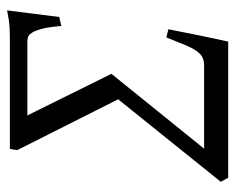

<svg xmlns="http://www.w3.org/2000/svg" viewBox="-81 -582 663 541"><g transform="rotate(-90 250.5 -311.5)"><path d="M438.5 -168.5Q434.6 -148.9 429.9 -125Q425.3 -101.1 420.4 -77.6Q415.5 -54.2 411.1 -33.7Q406.7 -13.2 403.8 0H20L8.8 -21L241.2 -310.1L98.1 -594.2L101.1 -615.2H420.9Q432.1 -615.2 443.4 -616Q454.6 -616.7 466.3 -618.4Q478 -620.1 491.7 -623L473.1 -476.1L447.8 -470.2Q444.8 -506.3 439.5 -525.9Q434.1 -545.4 428 -554.2Q421.9 -563 415 -564.5Q408.2 -565.9 401.9 -565.9H195.8L313 -329.1L102.1 -67.9H335.9Q349.6 -67.9 359.1 -72.5Q368.7 -77.1 377.2 -89.1Q385.7 -101.1 394.3 -121.6Q402.8 -142.1 415.5 -174.3Z"/></g></svg>

Font: Gentium Basic
Style: Italic
Weight: 400
Italic angle: -8°
Designer: J. Victor Gaultney and Annie Olsen
Foundry: SIL International
Version: Version 1.102; 2013; Maintenance release